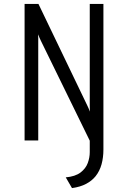

<svg xmlns="http://www.w3.org/2000/svg" viewBox="-20 -720 656 984"><path d="M349 244 317 189Q366 184.5 392.8 164Q419.5 143.5 429.8 115.5Q440 87.5 440 60V1L190 -510Q186.5 -517.5 182.2 -527Q178 -536.5 175 -544Q176 -532 176 -525Q176 -518 176 -511V0H106V-700H177L427 -180Q430 -174 434 -164.8Q438 -155.5 441 -148Q440.5 -162.5 440.2 -168.5Q440 -174.5 440 -181V-700H510V46Q510 87 500.5 121.8Q491 156.5 470 183Q451 206.5 421.5 222.2Q392 238 349 244Z"/></svg>

Font: Overpass Mono Light
Style: Regular
Weight: 300
Monospace: yes
Designer: Delve Withrington, Dave Bailey
Foundry: Delve Fonts LLC
Version: Version 4.000